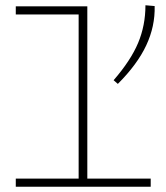

<svg xmlns="http://www.w3.org/2000/svg" viewBox="-20 -710 632 730"><path d="M553 -31V0H40V-31H279V-655H40V-686H312V-31ZM568 -687Q570 -610 536 -537.5Q502 -465 428 -391L412 -405Q477 -480 505 -546.5Q533 -613 533 -690Z"/></svg>

Font: BioRhyme Expanded ExtraLight
Style: Regular
Weight: 275
Width: 7
Designer: Aoife Mooney
Foundry: Aoife Mooney Type
Version: Version 1.001